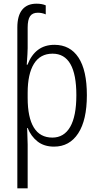

<svg xmlns="http://www.w3.org/2000/svg" viewBox="-20 -785 538 1041"><path d="M228 -756V-707Q208 -716 185 -716Q156 -716 143 -697Q130 -678 130 -635V-524Q130 -502 125 -434H129Q171 -542 275 -542Q360 -542 405.5 -473Q451 -404 451 -269Q451 -134 404 -62Q357 10 273 10Q219 10 183.5 -18Q148 -46 130 -91H127L128 -67Q130 -23 130 -1V236H74V-636Q74 -700 100.5 -732.5Q127 -765 178 -765Q208 -765 228 -756ZM130 -282V-254Q130 -148 163.5 -93.5Q197 -39 264 -39Q327 -39 360.5 -97Q394 -155 394 -269Q394 -494 265 -494Q198 -494 164 -439Q130 -384 130 -282Z"/></svg>

Font: Noto Sans Display Light Narrow
Style: Regular
Weight: 300
Width: 4
Designer: Monotype Design team
Foundry: Monotype Imaging Inc.
Version: Version 1.000